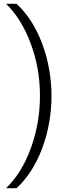

<svg xmlns="http://www.w3.org/2000/svg" viewBox="-20 -822 348 1018"><path d="M67.9 -801.8Q154.8 -721.2 203.9 -589.6Q252.9 -458 252.9 -313Q252.9 -168 203.9 -36.4Q154.8 95.2 67.9 175.8H12.2Q96.2 94.7 144 -37.6Q191.9 -169.9 191.9 -313Q191.9 -460 142.8 -591.3Q93.8 -722.7 12.2 -801.8Z"/></svg>

Font: Lumene Sans Expanded Light
Style: Regular
Weight: 300
Width: 7
Designer: Deni Anggara
Version: Version 1.003;Glyphs 3.1.2 (3151)